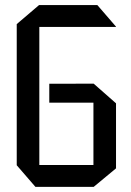

<svg xmlns="http://www.w3.org/2000/svg" viewBox="-20 -728 510 748"><path d="M133.2 -623.1V-708.3H359.2L432 -624.1V-623.1ZM118 0 45.2 -84.2V-85.2H344V0ZM45.2 -85.2V-634.1L132.2 -708.3H133.2V-85.2ZM172 -328V-401.8L344 -402V-328ZM344 0V-402H345L432 -325.5V-72.1L345 0Z"/></svg>

Font: Foldit Thin
Style: Regular
Weight: 100
Designer: Sophia Tai
Foundry: Sophia Tai
Version: Version 1.003